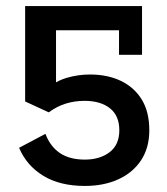

<svg xmlns="http://www.w3.org/2000/svg" viewBox="-20 -603 551 634"><path d="M260 11Q178 11 123 -22.5Q68 -56 43 -115L130 -161Q146 -119 178 -97.5Q210 -76 260 -76Q310 -76 342 -100.5Q374 -125 374 -173Q374 -221 343 -245.5Q312 -270 259 -270Q227 -270 197.5 -261Q168 -252 141 -232L63 -268V-583H449V-422H373V-503H165V-288L134 -309Q163 -335 200.5 -346Q238 -357 277 -357Q335 -357 379 -336Q423 -315 448 -274.5Q473 -234 473 -173Q473 -115 446 -74Q419 -33 371 -11Q323 11 260 11Z"/></svg>

Font: Rokkitt SemiBold
Style: Regular
Weight: 600
Designer: Vernon Adams
Foundry: Vernon Adams
Version: Version 3.103